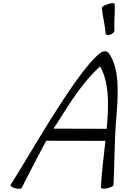

<svg xmlns="http://www.w3.org/2000/svg" viewBox="-20 -1156 762 1191"><path d="M612 -1108C616 -1055 631 -1005 635 -952C635 -941 647 -935 662 -940C678 -945 690 -957 690 -968C686 -1022 695 -1078 691 -1132C691 -1138 673 -1138 652 -1131C630 -1125 612 -1114 612 -1108ZM114 10C162 -81 218 -194 267 -283L634 -282C623 -185 611 -88 606 8C605 14 622 16 644 12C665 7 684 -1 684 -8C691 -141 689 -271 700 -405C712 -556 727 -728 654 -827C650 -833 642 -838 631 -838C621 -838 610 -833 601 -827C510 -754 383 -556 290 -409C207 -277 102 -96 46 -10C42 -3 55 6 73 11C92 17 110 16 114 10ZM334 -391C412 -516 493 -647 601 -744C656 -646 654 -520 645 -395C644 -383 643 -370 642 -357L312 -358C319 -370 327 -381 334 -391Z"/></svg>

Font: Nupuram Light Oblique
Style: Regular
Weight: 300
Designer: Santhosh Thottingal (santhosh.thottingal@gmail.com)
Foundry: SMC
Version: Version 1.000